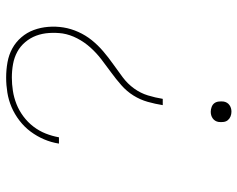

<svg xmlns="http://www.w3.org/2000/svg" viewBox="-96 -688 791 640"><g transform="rotate(-90 300.0 -367.5)"><path d="M270 -221Q274 -246 281 -271Q288 -296 302 -318.5Q316 -341 336.5 -359Q357 -377 379 -393Q401 -409 422.5 -425.5Q444 -442 462 -462Q480 -482 492.5 -506Q505 -530 509 -555Q512 -577 510.5 -600Q509 -623 501.5 -643Q494 -663 480 -679.5Q466 -696 447.5 -706Q429 -716 407 -720Q385 -724 362 -724Q340 -724 317.5 -720.5Q295 -717 273.5 -708.5Q252 -700 232.5 -685.5Q213 -671 198.5 -652Q184 -633 175.5 -611.5Q167 -590 163 -568Q163 -567 163 -567Q163 -567 163 -567H142Q142 -567 142 -567.5Q142 -568 142 -568Q146 -593 156 -616.5Q166 -640 181.5 -661Q197 -682 218.5 -698.5Q240 -715 263.5 -725Q287 -735 312 -739Q337 -743 362 -743Q388 -743 413 -738.5Q438 -734 459 -722.5Q480 -711 496 -692.5Q512 -674 520.5 -651Q529 -628 531 -602.5Q533 -577 529 -552Q525 -527 514 -502.5Q503 -478 486.5 -457.5Q470 -437 449.5 -419.5Q429 -402 407 -386.5Q385 -371 363 -354.5Q341 -338 325.5 -316.5Q310 -295 302.5 -270.5Q295 -246 291 -221ZM248 8Q240 8 232.5 5Q225 2 220 -4Q215 -10 214 -18.5Q213 -27 214 -35Q215 -41 218 -46Q221 -51 226 -54.5Q231 -58 236.5 -59.5Q242 -61 248 -61Q256 -61 264 -58Q272 -55 276.5 -49Q281 -43 282 -34.5Q283 -26 282 -18Q281 -12 278 -7Q275 -2 270 1.5Q265 5 259.5 6.5Q254 8 248 8Z"/></g></svg>

Font: Iosevka Etoile Thin Oblique
Style: Regular
Weight: 100
Italic angle: -9°
Designer: Belleve Invis
Foundry: Belleve Invis
Version: Version 15.5.2; ttfautohint (v1.8.4)